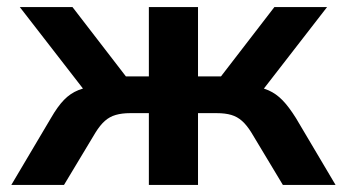

<svg xmlns="http://www.w3.org/2000/svg" viewBox="-20 -523 981 543"><path d="M12 0 124 -189Q143 -222 161 -240.5Q179 -259 201.5 -268Q224 -277 254 -280L236 -245L36 -503H185L336 -307H401V-503H540V-307H605L756 -503H905L705 -245L687 -280Q718 -277 739.5 -267.5Q761 -258 779 -239.5Q797 -221 817 -189L929 0H780L691 -148Q678 -169 664.5 -181Q651 -193 634 -198Q617 -203 593 -203H540V0H401V-203H348Q325 -203 307.5 -198Q290 -193 276.5 -181Q263 -169 250 -148L161 0Z"/></svg>

Font: Nunito Sans 6pt
Style: Bold
Weight: 700
Version: Version 3.101;gftools[0.9.27]